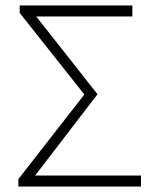

<svg xmlns="http://www.w3.org/2000/svg" viewBox="-20 -679 571 699"><path d="M46.9 0V-26.9L287.1 -335L51.8 -631.8V-659.2H461.9V-619.1H111.8L335 -335.9L107.9 -40H493.2V0Z"/></svg>

Font: SourceSansPro-Light
Style: Regular
Weight: 300
Designer: Paul D. Hunt
Foundry: Adobe Systems Incorporated
Version: Version 2.020;PS 2.0;hotconv 1.0.86;makeotf.lib2.5.63406